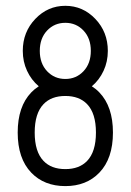

<svg xmlns="http://www.w3.org/2000/svg" viewBox="-20 -626 452 664"><path d="M352.9 -450Q352.9 -412.9 338.2 -381.2Q323.5 -349.4 297.6 -327.6Q312.4 -318.2 323.5 -306.5Q370.6 -257.6 370.6 -167.6Q370.6 -77.6 323.5 -28.8Q278.8 17.6 205.9 17.6Q132.9 17.6 88.2 -28.8Q41.2 -77.6 41.2 -167.6Q41.2 -257.6 88.2 -306.5Q99.4 -318.2 114.1 -327.6Q88.2 -349.4 73.5 -381.2Q58.8 -412.9 58.8 -450Q58.8 -515.3 102.1 -560.6Q145.3 -605.9 205.9 -605.9Q266.5 -605.9 309.7 -560.6Q352.9 -515.3 352.9 -450ZM268.8 -520.3Q243.5 -547.1 205.9 -547.1Q168.2 -547.1 142.9 -520.3Q117.6 -493.5 117.6 -450Q117.6 -406.5 142.9 -379.7Q168.2 -352.9 205.9 -352.9Q243.5 -352.9 268.8 -379.7Q294.1 -406.5 294.1 -450Q294.1 -493.5 268.8 -520.3ZM130.6 -265.9Q100 -234.1 100 -167.6Q100 -101.2 130.6 -69.4Q157.6 -41.2 205.9 -41.2Q254.1 -41.2 281.2 -69.4Q311.8 -101.2 311.8 -167.6Q311.8 -234.1 281.2 -265.9Q254.1 -294.1 205.9 -294.1Q157.6 -294.1 130.6 -265.9Z"/></svg>

Font: OpenGost Type B TT
Style: Regular
Weight: 400
Version: Version 0.3